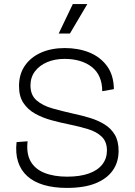

<svg xmlns="http://www.w3.org/2000/svg" viewBox="-20 -907 658 939"><path d="M307 12Q243 12 194 -2.5Q145 -17 113.5 -45.5Q82 -74 68.5 -115.5Q55 -157 61 -212L115 -216Q108 -157 129.5 -118.5Q151 -80 197.5 -61.5Q244 -43 308 -43Q371 -43 414.5 -58.5Q458 -74 480.5 -103Q503 -132 503 -171Q503 -214 477.5 -238.5Q452 -263 410.5 -275.5Q369 -288 321 -298Q276 -307 232 -319Q188 -331 152 -351Q116 -371 94.5 -403.5Q73 -436 73 -486Q73 -544 101.5 -585.5Q130 -627 180.5 -649.5Q231 -672 297 -672Q363 -672 416.5 -650.5Q470 -629 503 -584.5Q536 -540 537 -471L480 -461Q480 -500 467 -530Q454 -560 429 -579.5Q404 -599 370.5 -609Q337 -619 296 -619Q248 -619 210.5 -603Q173 -587 151 -558Q129 -529 129 -489Q129 -442 159 -416Q189 -390 237.5 -376.5Q286 -363 339 -351Q382 -342 421 -330Q460 -318 491.5 -298.5Q523 -279 541.5 -248Q560 -217 560 -169Q560 -114 531.5 -73.5Q503 -33 447.5 -10.5Q392 12 307 12ZM322 -743H267L336 -887H407Z"/></svg>

Font: Bricolage Grotesque ExtraLight
Style: Regular
Weight: 250
Designer: Mathieu Triay
Foundry: Atelier Triay
Version: Version 1.000;gftools[0.9.30]